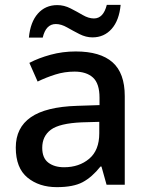

<svg xmlns="http://www.w3.org/2000/svg" viewBox="-20 -761 614 791"><path d="M292 -549Q393 -549 443.5 -504.5Q494 -460 494 -365V0H419L398 -75H394Q359 -31 320.5 -10.5Q282 10 214 10Q141 10 93 -29.5Q45 -69 45 -153Q45 -235 107 -278Q169 -321 298 -325L390 -328V-358Q390 -417 363 -441.5Q336 -466 287 -466Q246 -466 208 -454Q170 -442 135 -425L101 -502Q139 -522 188.5 -535.5Q238 -549 292 -549ZM317 -257Q225 -253 189.5 -226.5Q154 -200 154 -152Q154 -110 179 -91Q204 -72 244 -72Q306 -72 347.5 -107Q389 -142 389 -212V-259ZM99 -606Q105 -670 136 -705Q167 -740 216 -740Q244 -740 270.5 -726.5Q297 -713 321 -699Q345 -685 367 -685Q406 -685 420 -741H477Q471 -677 440 -642Q409 -607 361 -607Q334 -607 307.5 -620.5Q281 -634 256.5 -648Q232 -662 210 -662Q169 -662 156 -606Z"/></svg>

Font: Noto Sans Myanmar Medium
Style: Regular
Weight: 500
Designer: Monotype Design Team
Foundry: Monotype Imaging Inc.
Version: Version 2.107; ttfautohint (v1.8.4.7-5d5b)